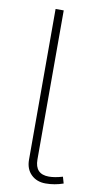

<svg xmlns="http://www.w3.org/2000/svg" viewBox="-85 -769 418 813"><g transform="rotate(10 124.0 -362.5)"><path d="M86 -730H121V-89Q121 -26 181 -26Q206 -26 240 -36L248 -8Q211 5 172 5Q134 5 110 -18.5Q86 -42 86 -82Z"/></g></svg>

Font: Raleway-v4020 ExtraLight
Style: Regular
Weight: 275
Designer: Matt McInerney, Pablo Impallari, Rodrigo Fuenzalida
Foundry: Matt McInerney, Pablo Impallari, Rodrigo Fuenzalida
Version: Version 4.020;PS 004.020;hotconv 1.0.88;makeotf.lib2.5.64775